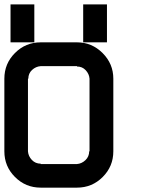

<svg xmlns="http://www.w3.org/2000/svg" viewBox="-20 -861 707 881"><path d="M361.7 -666.7V-840.8H470.8V-666.7ZM28.3 -666.7V-840.8H137.5V-666.7ZM333.3 -108.3Q355 -110 372.1 -126.2Q389.2 -142.5 389.2 -166.7H390.8V-500Q389.2 -521.7 373.3 -538.8Q357.5 -555.8 333.3 -555.8V-557.5H166.7Q144.2 -555.8 127.1 -540Q110 -524.2 110 -500H108.3V-166.7Q110 -144.2 126.2 -127.1Q142.5 -110 166.7 -110V-108.3ZM333.3 0H166.7Q97.5 0 48.8 -48.8Q0 -97.5 0 -166.7V-500Q0 -569.2 48.8 -617.9Q97.5 -666.7 166.7 -666.7H333.3Q401.7 -666.7 450.8 -617.5Q500 -568.3 500 -500V-166.7Q500 -97.5 451.2 -48.8Q402.5 0 333.3 0Z"/></svg>

Font: 0xA000-Squareish-Mono
Style: Squareish-Mono-Bold
Weight: 700
Version: Version 0.1